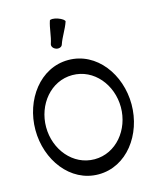

<svg xmlns="http://www.w3.org/2000/svg" viewBox="-163 -1253 1125 1389"><g transform="rotate(-15 400.0 -558.5)"><path d="M384 -947C402 -1001 436 -1048 454 -1102C457 -1111 435 -1127 406 -1137C376 -1147 349 -1147 346 -1138C328 -1084 327 -1026 309 -973C303 -956 316 -937 337 -930C357 -923 379 -931 384 -947ZM760 -400C760 -625 612 -828 400 -828C188 -828 40 -625 40 -400C40 -175 188 28 400 28C612 28 760 -175 760 -400ZM120 -400C120 -568 238 -715 400 -715C562 -715 680 -568 680 -400C680 -232 562 -85 400 -85C238 -85 120 -232 120 -400Z"/></g></svg>

Font: Nupuram SemiBold
Style: Regular
Weight: 600
Designer: Santhosh Thottingal (santhosh.thottingal@gmail.com)
Foundry: SMC
Version: Version 1.000